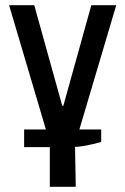

<svg xmlns="http://www.w3.org/2000/svg" viewBox="-20 -520 483 740"><path d="M172 200V30L15 -500H112L220 -112H224L332 -500H428L269 36L272 200ZM73 47V-21H370V27Q348 34 314 40.5Q280 47 251 47Z"/></svg>

Font: Cuprum Medium
Style: Regular
Weight: 500
Designer: Jovanny Lemonad
Foundry: Jovanny Lemonad
Version: Version 3.000